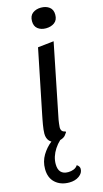

<svg xmlns="http://www.w3.org/2000/svg" viewBox="-162 -762 568 1063"><g transform="rotate(-15 122.0 -230.0)"><path d="M88 20Q60 20 45.5 4Q31 -12 31 -39Q31 -49 32.5 -62.5Q34 -76 36.5 -90.5Q39 -105 41.5 -118Q44 -131 46 -141L121 -510L213 -520L127 -93Q126 -85 124 -72Q122 -59 122 -51Q122 -37 128.5 -29.5Q135 -22 148 -21Q143 0 126 10Q109 20 88 20ZM191 -600Q163 -600 144.5 -614.5Q126 -629 126 -658Q126 -689 145.5 -703.5Q165 -718 193 -718Q222 -718 241 -703.5Q260 -689 260 -660Q260 -629 240 -614.5Q220 -600 191 -600ZM95 258Q46 258 15 230Q-16 202 -16 151Q-16 108 5 73Q26 38 57 13.5Q88 -11 117 -22L148 -19V-12Q102 14 75 55.5Q48 97 48 140Q48 201 104 201Q121 201 136 195Q151 189 159 176Q166 180 170.5 186.5Q175 193 175 201Q175 225 152 241.5Q129 258 95 258Z"/></g></svg>

Font: Sansita Swashed Light
Style: Regular
Weight: 300
Designer: Pablo Cosgaya
Foundry: Omnibus-Type
Version: Version 1.003